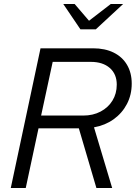

<svg xmlns="http://www.w3.org/2000/svg" viewBox="-20 -942 680 962"><path d="M34 0 183 -700H446Q506 -700 549.5 -678.5Q593 -657 616.5 -617Q640 -577 640 -523Q640 -467 616 -421Q592 -375 549.5 -344.5Q507 -314 451 -304L542 0H463L375 -299H173L109 0ZM186 -363H397Q446 -363 484 -383Q522 -403 543.5 -438Q565 -473 565 -518Q565 -571 530 -601.5Q495 -632 435 -632H244ZM383 -795 297 -922H354L426 -838L535 -922H597L460 -795Z"/></svg>

Font: Red Hat Text VF
Style: Italic
Weight: 300
Italic angle: -12°
Designer: Pentagram, MCKL
Foundry: Pentagram, MCKL
Version: Version 1.023